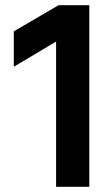

<svg xmlns="http://www.w3.org/2000/svg" viewBox="-20 -720 428 740"><path d="M196.2 -559.8 33.2 -462.8V-599.2L205.8 -700H324.2V0H196.2Z"/></svg>

Font: Haskoy
Style: Regular
Weight: 400
Designer: Ertekin Erdin
Foundry: Ertekin Erdin
Version: Version 1.500